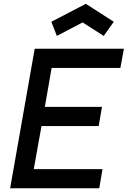

<svg xmlns="http://www.w3.org/2000/svg" viewBox="-20 -1012 686 1032"><path d="M285.5 -819 256 -895 441.5 -991.5 591.5 -895 537.5 -819 424 -891.5ZM257.5 -647 221 -437.5H528L510.5 -334.5H203L161.5 -103H531L513.5 0H34.5L166.5 -750H646L627 -647Z"/></svg>

Font: Russisch Sans SemiBold
Style: Italic
Weight: 600
Width: 4
Italic angle: -10°
Designer: Michael Sharanda (font) & Cristiano Sobral (main changes)
Foundry: Michael Sharanda
Version: Version 2.00;September 8, 2020;FontCreator 13.0.0.2681 64-bi